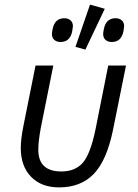

<svg xmlns="http://www.w3.org/2000/svg" viewBox="-20 -800 597 832"><path d="M434 -762 350 -585 307 -597 370 -780ZM242 -618Q226 -618 215.5 -627Q205 -636 205 -653Q205 -658 208 -674Q217 -721 259 -721Q275 -721 285.5 -712Q296 -703 296 -686Q296 -682 293 -665Q284 -618 242 -618ZM464 -618Q448 -618 437.5 -627Q427 -636 427 -653Q427 -658 430 -674Q439 -721 481 -721Q497 -721 507.5 -712Q518 -703 518 -686Q518 -682 515 -665Q506 -618 464 -618ZM211 -516 157 -247Q146 -188 146 -151Q146 -57 246 -57Q306 -57 339 -95Q372 -133 394 -240L449 -516H526L469 -234Q442 -104 386 -46Q330 12 236 12Q159 12 114.5 -34Q70 -80 70 -159Q70 -197 82 -257L134 -516Z"/></svg>

Font: Aneliza
Style: Italic
Weight: 400
Italic angle: -11.31°
Designer: Mike Abbink, Paul van der Laan, Pieter van Rosmalen
Foundry: Bold Monday
Version: Version 3.0